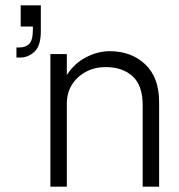

<svg xmlns="http://www.w3.org/2000/svg" viewBox="-20 -704 674 724"><path d="M58 -684H134V-587Q134 -531 110 -509Q86 -487 57 -487H42V-525H54Q76 -525 90 -538.5Q104 -552 104 -593V-604H58ZM170 -500H232V-421Q259 -464 303.5 -487.5Q348 -511 394 -511Q475 -511 527.5 -461.5Q580 -412 580 -319V0H518V-307Q518 -382 480 -416.5Q442 -451 378 -451Q337 -451 303.5 -433Q270 -415 251 -384Q232 -353 232 -313V0H170Z"/></svg>

Font: Overused Grotesk Book
Style: Regular
Weight: 350
Version: Version 0.003